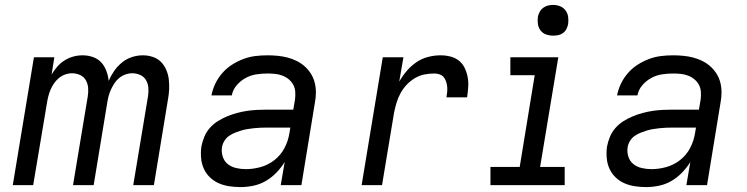

<svg xmlns="http://www.w3.org/2000/svg" viewBox="-20 -753 3040 781"><path d="M32 0 118 -520H201L190 -450Q200 -467 213 -482Q226 -497 243 -507.5Q260 -518 278.5 -523Q297 -528 316 -528Q316 -528 316 -528Q316 -528 316 -528Q338 -528 358 -521Q378 -514 391.5 -499.5Q405 -485 412.5 -465Q420 -445 422 -424Q431 -445 444.5 -464.5Q458 -484 476.5 -499Q495 -514 517 -521Q539 -528 561 -528Q561 -528 561 -528Q561 -528 561 -528Q582 -528 601.5 -521.5Q621 -515 634.5 -501.5Q648 -488 656 -469.5Q664 -451 666.5 -431Q669 -411 668 -389.5Q667 -368 663 -347L606 0H522L582 -361Q585 -379 583.5 -396Q582 -413 574 -427Q566 -441 550.5 -448Q535 -455 518 -455Q504 -455 490 -450Q476 -445 464.5 -435.5Q453 -426 445 -413.5Q437 -401 431 -388Q425 -375 421.5 -361Q418 -347 416 -334L361 0H277L337 -361Q340 -379 338.5 -396Q337 -413 329 -427Q321 -441 305.5 -448Q290 -455 273 -455Q259 -455 245 -450Q231 -445 219.5 -435.5Q208 -426 199.5 -413.5Q191 -401 185.5 -388Q180 -375 176.5 -361Q173 -347 171 -334L115 0Z M958 8Q935 8 912 4.5Q889 1 869 -8Q849 -17 833.5 -32Q818 -47 809 -67Q800 -87 798 -110Q796 -133 799 -156Q803 -177 811 -196.5Q819 -216 833.5 -232.5Q848 -249 866.5 -260.5Q885 -272 904.5 -280Q924 -288 944.5 -293.5Q965 -299 985 -302Q1005 -305 1025.5 -306Q1046 -307 1066 -307H1173L1180 -348Q1182 -363 1181 -379Q1180 -395 1173 -408Q1166 -421 1154.5 -430.5Q1143 -440 1128.5 -445.5Q1114 -451 1098.5 -452.5Q1083 -454 1068 -454Q1045 -454 1022.5 -450.5Q1000 -447 979.5 -436Q959 -425 943 -406.5Q927 -388 923 -365H840Q845 -390 856 -413Q867 -436 884.5 -456Q902 -476 924 -490Q946 -504 970 -513Q994 -522 1018.5 -525Q1043 -528 1068 -528Q1089 -528 1109.5 -526Q1130 -524 1149.5 -519Q1169 -514 1187 -505Q1205 -496 1219.5 -483Q1234 -470 1244.5 -453.5Q1255 -437 1260 -417.5Q1265 -398 1265 -377Q1265 -356 1261 -336L1206 0H1122L1138 -94Q1124 -71 1104 -50.5Q1084 -30 1060.5 -16.5Q1037 -3 1010.5 2.5Q984 8 959 8ZM980 -65Q1010 -65 1040.5 -73.5Q1071 -82 1096.5 -102Q1122 -122 1137 -150.5Q1152 -179 1157 -210L1161 -234H1066Q1053 -234 1039.5 -233.5Q1026 -233 1013 -231.5Q1000 -230 987 -228Q974 -226 961 -222Q948 -218 935.5 -213Q923 -208 911.5 -200Q900 -192 892.5 -179.5Q885 -167 883 -154Q880 -135 886 -116Q892 -97 906.5 -85.5Q921 -74 940.5 -69.5Q960 -65 980 -65Z M1451 0 1537 -520H1621L1604 -421Q1617 -444 1634.5 -464.5Q1652 -485 1674 -500Q1696 -515 1721.5 -521.5Q1747 -528 1772 -528Q1793 -528 1812.5 -523Q1832 -518 1847 -506Q1862 -494 1870.5 -476Q1879 -458 1882.5 -438.5Q1886 -419 1884.5 -398Q1883 -377 1880 -357H1796Q1798 -368 1799 -379Q1800 -390 1799 -400.5Q1798 -411 1794.5 -421.5Q1791 -432 1784.5 -439.5Q1778 -447 1768 -450.5Q1758 -454 1747 -454Q1726 -454 1706 -450Q1686 -446 1667.5 -435Q1649 -424 1634 -408Q1619 -392 1609 -373.5Q1599 -355 1593 -335Q1587 -315 1583 -295L1534 0Z M1975 0V-74H2094L2155 -447H2056V-520H2251L2177 -74H2277V0ZM2230 -608Q2215 -608 2201 -613Q2187 -618 2178.5 -629.5Q2170 -641 2168 -655.5Q2166 -670 2168 -685Q2170 -695 2175.5 -705Q2181 -715 2190 -721.5Q2199 -728 2209 -730.5Q2219 -733 2230 -733Q2245 -733 2258.5 -727.5Q2272 -722 2280.5 -710.5Q2289 -699 2291 -684.5Q2293 -670 2291 -655Q2289 -645 2284 -635Q2279 -625 2270 -618.5Q2261 -612 2250.5 -610Q2240 -608 2230 -608Z M2608 8Q2585 8 2562 4.5Q2539 1 2519 -8Q2499 -17 2483.5 -32Q2468 -47 2459 -67Q2450 -87 2448 -110Q2446 -133 2449 -156Q2453 -177 2461 -196.5Q2469 -216 2483.5 -232.5Q2498 -249 2516.5 -260.5Q2535 -272 2554.5 -280Q2574 -288 2594.5 -293.5Q2615 -299 2635 -302Q2655 -305 2675.5 -306Q2696 -307 2716 -307H2823L2830 -348Q2832 -363 2831 -379Q2830 -395 2823 -408Q2816 -421 2804.5 -430.5Q2793 -440 2778.5 -445.5Q2764 -451 2748.5 -452.5Q2733 -454 2718 -454Q2695 -454 2672.5 -450.5Q2650 -447 2629.5 -436Q2609 -425 2593 -406.5Q2577 -388 2573 -365H2490Q2495 -390 2506 -413Q2517 -436 2534.5 -456Q2552 -476 2574 -490Q2596 -504 2620 -513Q2644 -522 2668.5 -525Q2693 -528 2718 -528Q2739 -528 2759.5 -526Q2780 -524 2799.5 -519Q2819 -514 2837 -505Q2855 -496 2869.5 -483Q2884 -470 2894.5 -453.5Q2905 -437 2910 -417.5Q2915 -398 2915 -377Q2915 -356 2911 -336L2856 0H2772L2788 -94Q2774 -71 2754 -50.5Q2734 -30 2710.5 -16.5Q2687 -3 2660.5 2.5Q2634 8 2609 8ZM2630 -65Q2660 -65 2690.5 -73.5Q2721 -82 2746.5 -102Q2772 -122 2787 -150.5Q2802 -179 2807 -210L2811 -234H2716Q2703 -234 2689.5 -233.5Q2676 -233 2663 -231.5Q2650 -230 2637 -228Q2624 -226 2611 -222Q2598 -218 2585.5 -213Q2573 -208 2561.5 -200Q2550 -192 2542.5 -179.5Q2535 -167 2533 -154Q2530 -135 2536 -116Q2542 -97 2556.5 -85.5Q2571 -74 2590.5 -69.5Q2610 -65 2630 -65Z"/></svg>

Font: Zed Sans Extended
Style: Italic
Weight: 400
Width: 7
Italic angle: -9°
Designer: Belleve Invis
Foundry: Belleve Invis
Version: Version 1.0.0; ttfautohint (v1.8.4)